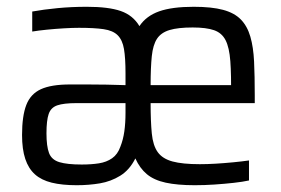

<svg xmlns="http://www.w3.org/2000/svg" viewBox="-20 -538 829 566"><path d="M206 8Q163 8 132.5 0.5Q102 -7 83 -24Q64 -41 54.5 -69.5Q45 -98 45 -140Q45 -196 57.5 -228.5Q70 -261 100.5 -275Q131 -289 186 -289Q210 -289 237.5 -289Q265 -289 294 -288.5Q323 -288 350 -287V-322Q350 -367 345.5 -393.5Q341 -420 327 -434Q313 -448 285.5 -452Q258 -456 213 -456Q194 -456 168.5 -454.5Q143 -453 118 -450.5Q93 -448 75 -445V-504Q108 -510 149.5 -514Q191 -518 236 -518Q300 -518 336 -505.5Q372 -493 391 -461Q411 -491 449 -504.5Q487 -518 551 -518Q604 -518 637.5 -509Q671 -500 690 -480.5Q709 -461 718 -430Q727 -399 729 -356.5Q731 -314 731 -257V-234H424Q424 -180 427.5 -144.5Q431 -109 445 -89.5Q459 -70 488.5 -62Q518 -54 569 -54Q591 -54 616 -55.5Q641 -57 667 -59.5Q693 -62 714 -65V-6Q696 -2 669 1Q642 4 612.5 6Q583 8 554 8Q503 8 468.5 0.5Q434 -7 413 -24.5Q392 -42 379 -71Q362 -37 334.5 -20Q307 -3 274.5 2.5Q242 8 206 8ZM221 -53Q249 -53 271.5 -56.5Q294 -60 310.5 -71.5Q327 -83 335 -106Q343 -126 346.5 -150.5Q350 -175 350 -206V-234H205Q168 -234 149 -227.5Q130 -221 123.5 -202Q117 -183 117 -145Q117 -107 124.5 -87Q132 -67 155 -60Q178 -53 221 -53ZM661 -251Q662 -317 659 -357.5Q656 -398 645 -419.5Q634 -441 611 -449Q588 -457 548 -457Q505 -457 480 -449.5Q455 -442 443 -424Q431 -406 427.5 -372.5Q424 -339 424 -287H697Z"/></svg>

Font: Saira SemiCondensed
Style: Regular
Weight: 400
Width: 4
Designer: Hector Gatti with collaboration of the Omnibus-Type team
Foundry: Omnibus-Type
Version: Version 1.101